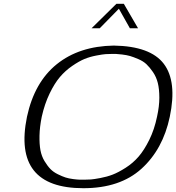

<svg xmlns="http://www.w3.org/2000/svg" viewBox="-20 -971 928 1011"><path d="M200 -357Q189 -303 188 -257.5Q187 -212 193 -180Q199 -148 214.5 -122.5Q230 -97 245.5 -81Q261 -65 284.5 -53.5Q308 -42 325 -36.5Q342 -31 365.5 -28Q389 -25 399 -25Q409 -25 425 -25Q428 -25 429 -25Q444 -25 458.5 -26Q473 -27 508 -33.5Q543 -40 573 -51.5Q603 -63 641.5 -87.5Q680 -112 709.5 -146Q739 -180 766 -234.5Q793 -289 807 -357Q819 -411 819 -456.5Q819 -502 811 -534Q803 -566 785.5 -591.5Q768 -617 751 -633Q734 -649 708 -660Q682 -671 665 -676Q648 -681 623 -684Q598 -687 590.5 -687Q583 -687 569 -687Q552 -687 536.5 -686Q521 -685 487 -678.5Q453 -672 425 -660.5Q397 -649 360.5 -624Q324 -599 295.5 -565.5Q267 -532 241 -478Q215 -424 200 -357ZM579 -731Q772 -728 842.5 -635Q913 -542 874 -356Q838 -185 725 -82.5Q612 20 419 20Q45 20 122 -356Q161 -538 279 -633Q397 -728 579 -731ZM664 -822 606 -925 505 -822H462L593 -951H632L707 -822Z"/></svg>

Font: Afta sans
Style: Italic
Weight: 400
Italic angle: -12°
Designer: par.qink
Foundry: Oriol Esparraguera Font
Version: Version 1.000